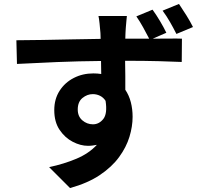

<svg xmlns="http://www.w3.org/2000/svg" viewBox="-20 -870 1040 973"><path d="M958 -733 874 -698Q859 -728 841.5 -758.5Q824 -789 804 -816L887 -850Q906 -822 925 -791.5Q944 -761 958 -733ZM374 -315Q374 -280 397.5 -260Q421 -240 451 -240Q482 -240 503.5 -267Q525 -294 515 -359Q504 -376 487 -384.5Q470 -393 450 -393Q422 -393 398 -373.5Q374 -354 374 -315ZM823 -704 754 -674Q800 -674 840 -674.5Q880 -675 902 -674L901 -556Q856 -558 785 -560Q714 -562 614 -562Q615 -524 615 -485.5Q615 -447 615 -415Q634 -387 643 -352Q652 -317 652 -278Q652 -229 636 -176.5Q620 -124 583.5 -74Q547 -24 486 17Q425 58 335 83L229 -23Q304 -39 367 -65.5Q430 -92 471 -136Q460 -134 449 -132.5Q438 -131 426 -131Q388 -131 348.5 -151.5Q309 -172 282 -212Q255 -252 255 -312Q255 -368 282 -410Q309 -452 354 -475Q399 -498 453 -498Q474 -498 493 -495L492 -561Q380 -560 269 -555.5Q158 -551 66 -546L63 -666Q120 -666 194 -667.5Q268 -669 345.5 -670.5Q423 -672 490 -673Q490 -682 489.5 -689.5Q489 -697 489 -703Q487 -727 484.5 -751.5Q482 -776 479 -789H623Q622 -781 620.5 -763.5Q619 -746 617.5 -729Q616 -712 616 -704Q616 -698 615.5 -690.5Q615 -683 615 -674H736Q721 -703 705 -732Q689 -761 671 -787L753 -821Q772 -795 791 -763Q810 -731 823 -704Z"/></svg>

Font: Noto IKEA Simplified Chinese
Style: Bold
Weight: 700
Designer: Monotype Design Team
Foundry: Monotype Imaging Inc.
Version: Version 1.100